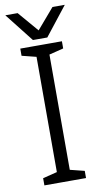

<svg xmlns="http://www.w3.org/2000/svg" viewBox="-94 -879 480 922"><g transform="rotate(-10 146.5 -418.5)"><path d="M115 0V-667H178V0ZM45 -667H125V-612L45 -632ZM45 0V-35L125 -55V0ZM168 0V-55L248 -35V0ZM168 -612V-667H248V-632ZM112 -697 232 -837H292L182 -697ZM182 -697H112L2 -837H62Z"/></g></svg>

Font: Epunda Slab Light
Style: Regular
Weight: 300
Designer: Simon Atzbach
Foundry: typofactur
Version: Version 1.102